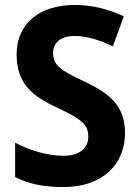

<svg xmlns="http://www.w3.org/2000/svg" viewBox="-20 -744 559 774"><path d="M484 -208C484 -313 427 -365 323 -414C224 -460 194 -481 194 -530C194 -570 222 -599 281 -599C329 -599 382 -583 435 -557L479 -678C424 -704 358 -724 282 -724C140 -724 47 -650 47 -525C47 -408 108 -358 210 -310C307 -265 336 -242 336 -194C336 -148 303 -116 235 -116C175 -116 102 -136 41 -169V-30C98 -2 156 10 236 10C396 10 484 -84 484 -208Z"/></svg>

Font: Noto Sans Myanmar UI SemiCondensed
Style: Bold
Weight: 700
Width: 4
Designer: Monotype Design Team
Foundry: Monotype Imaging Inc.
Version: Version 2.103